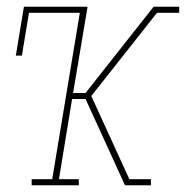

<svg xmlns="http://www.w3.org/2000/svg" viewBox="-20 -550 552 570"><path d="M74 0V-18H135L217 -512H66L45 -385H27L51 -530H240L197 -274H234L436 -530H512V-512H446L409 -465L251 -265L364 -18H428V0H351L234 -256H194L155 -18H214V0Z"/></svg>

Font: Iosevka Slab Thin Oblique
Style: Regular
Weight: 100
Italic angle: -9°
Monospace: yes
Designer: Belleve Invis
Foundry: Belleve Invis
Version: Version 11.1.0; ttfautohint (v1.8.3)